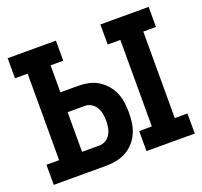

<svg xmlns="http://www.w3.org/2000/svg" viewBox="-98 -642 796 755"><g transform="rotate(-20 300.0 -265.0)"><path d="M393 0V-84H446V-446H393V-530H595V-446H542V-84H595V0ZM5 0V-84H58V-446H5V-530H207V-446H154V-333H227Q248 -333 269.5 -329Q291 -325 309.5 -314Q328 -303 342.5 -286.5Q357 -270 365.5 -250.5Q374 -231 377 -209.5Q380 -188 380 -167Q380 -145 377 -123.5Q374 -102 365.5 -82.5Q357 -63 342.5 -46.5Q328 -30 309.5 -19.5Q291 -9 269.5 -4.5Q248 0 227 0ZM227 -84Q241 -84 253.5 -91.5Q266 -99 273 -111.5Q280 -124 282.5 -138Q285 -152 285 -167Q285 -181 282.5 -195Q280 -209 273 -221.5Q266 -234 253.5 -242Q241 -250 227 -250H154V-84Z"/></g></svg>

Font: Iosevka Curly Slab MdEx
Style: Regular
Weight: 500
Width: 7
Monospace: yes
Designer: Belleve Invis
Foundry: Belleve Invis
Version: Version 11.1.0; ttfautohint (v1.8.3)